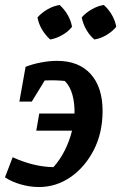

<svg xmlns="http://www.w3.org/2000/svg" viewBox="-23 -742 488 773"><path d="M123 -216 135 -285H277Q278 -326 268.5 -360.5Q259 -395 238 -416Q219 -418 199 -418.5Q179 -419 157 -418L105 -333H55L80 -473Q108 -484 142 -490.5Q176 -497 207 -497Q294 -497 342 -444Q390 -391 390 -295Q390 -207 354.5 -138Q319 -69 261 -29Q203 11 134 11Q98 11 61 0.5Q24 -10 -3 -28L28 -109Q67 -91 108 -80.5Q149 -70 192 -69Q219 -99 238 -137Q257 -175 267 -216ZM217 -722Q237 -704 250 -681Q263 -658 267 -634Q251 -614 227 -600.5Q203 -587 179 -583Q160 -600 146 -623.5Q132 -647 128 -672Q145 -691 168.5 -704.5Q192 -718 217 -722ZM395 -722Q415 -704 428 -681Q441 -658 445 -634Q428 -614 405 -600.5Q382 -587 357 -583Q338 -599 324.5 -622.5Q311 -646 306 -672Q323 -691 346.5 -704.5Q370 -718 395 -722Z"/></svg>

Font: Piazzolla SemiBold
Style: Italic
Weight: 600
Italic angle: -11.3°
Designer: Juan Pablo del Peral
Foundry: Huerta Tipografica
Version: Version 1.330